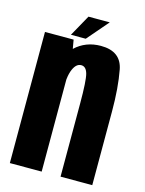

<svg xmlns="http://www.w3.org/2000/svg" viewBox="-109 -779 639 845"><g transform="rotate(15 210.0 -356.0)"><path d="M20 0V-597.5H150.5L157.5 -557Q205 -602 274.5 -602Q365.5 -602 380.5 -523Q395.5 -444 395.5 -336.5V0H251V-333.5Q251 -437 242.8 -467.2Q234.5 -497.5 212.5 -497.5Q190 -497.5 176.5 -467Q168 -448 165 -419.5V0ZM133.5 -615 187.5 -712H284.5L201 -615Z"/></g></svg>

Font: Anybody Condensed Regular
Style: Bold
Weight: 700
Width: 3
Designer: Tyler Finck
Foundry: Etcetera Type Company
Version: Version 1.010; ttfautohint (v1.8.3) -l 8 -r 50 -G 200 -x 14 